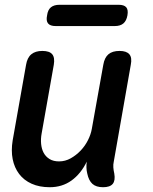

<svg xmlns="http://www.w3.org/2000/svg" viewBox="-20 -773 640 803"><path d="M411 10Q382 10 366.5 -4Q351 -18 345 -47Q342 -59 341.5 -72Q341 -85 343 -97Q318 -46 279 -18Q240 10 188 10Q145 10 112.5 -4.5Q80 -19 60 -45.5Q40 -72 33 -107.5Q26 -143 33 -186L89 -502Q94 -532 111 -546Q128 -560 157 -560Q187 -560 198.5 -546Q210 -532 205 -502L154 -214Q150 -192 152 -171Q154 -150 162.5 -134Q171 -118 187 -108Q203 -98 227 -98Q253 -98 276 -111Q299 -124 317.5 -143.5Q336 -163 348 -187Q360 -211 364 -234L412 -502Q417 -532 433.5 -546Q450 -560 480 -560Q509 -560 521 -546Q533 -532 527 -502L456 -98Q453 -85 454 -72.5Q455 -60 458 -47Q463 -18 451.5 -4Q440 10 411 10ZM213 -664Q190 -664 181 -675Q172 -686 177 -709Q180 -732 193 -742.5Q206 -753 229 -753H476Q499 -753 508 -742.5Q517 -732 513 -709Q509 -686 496 -675Q483 -664 460 -664Z"/></svg>

Font: Maple Mono SemiBold
Style: Italic
Weight: 600
Italic angle: -10°
Monospace: yes
Designer: subframe7536
Version: Version 7.000